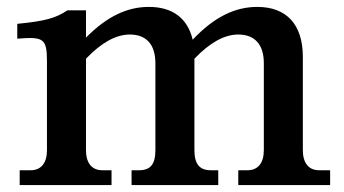

<svg xmlns="http://www.w3.org/2000/svg" viewBox="-20 -536 996 556"><path d="M229 -101V-366C274 -413 316 -436 356 -436C403 -436 430 -408 430 -353V-101C430 -61 416 -43 383 -43H361V0H612V-43H590C558 -43 543 -61 543 -101V-366C588 -413 630 -436 670 -436C717 -436 744 -408 744 -353V-101C744 -64 727 -43 697 -43H670V0H936V-43H904C874 -43 857 -64 857 -101V-371C857 -466 809 -516 725 -516C662 -516 601 -488 538 -421C523 -484 479 -516 411 -516C350 -516 291 -490 229 -427V-506H175C142 -484 113 -475 30 -467V-424C106 -430 116 -425 116 -358V-101C116 -64 99 -43 69 -43H37V0H303V-43H276C246 -43 229 -64 229 -101Z"/></svg>

Font: LT Superior Serif Semibold
Style: Regular
Weight: 600
Designer: Daniel Lyons
Foundry: LyonsType
Version: Version 2.120;FEAKit 1.0